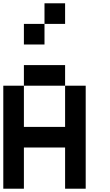

<svg xmlns="http://www.w3.org/2000/svg" viewBox="-20 -1145 665 1165"><path d="M0 0V-625H125V-375H375V-625H500V0H375V-250H125V0ZM125 -625V-750H375V-625ZM125 -875V-1000H250V-875ZM250 -1000V-1125H375V-1000Z"/></svg>

Font: Galmuri7 Regular
Style: Regular
Weight: 400
Designer: Lee Minseo (quiple)
Version: Version 2.399;hotconv 1.1.1;makeotfexe 2.6.0 DEVELOPMENT